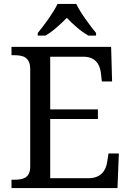

<svg xmlns="http://www.w3.org/2000/svg" viewBox="-20 -951 663 971"><path d="M233.9 -49.8H426.8Q450.7 -49.8 467.5 -56.4Q484.4 -63 495.6 -74.2Q506.8 -85.4 513.2 -100.3Q519.5 -115.2 522 -131.8L528.8 -174.8H581.1L574.2 0H38.1V-42H50.8Q67.4 -42 82.3 -44.2Q97.2 -46.4 108.4 -53.2Q119.6 -60.1 126.2 -73.5Q132.8 -86.9 132.8 -108.9V-600.1Q132.8 -623.5 126.5 -637.7Q120.1 -651.9 108.9 -659.4Q97.7 -667 82.8 -669.4Q67.9 -671.9 50.8 -671.9H38.1V-713.9H542L546.9 -539.1H495.1L490.2 -582Q488.3 -598.6 482.7 -613.5Q477.1 -628.4 466.6 -639.6Q456.1 -650.9 440.2 -657.5Q424.3 -664.1 401.9 -664.1H233.9V-397.9H475.1V-349.1H233.9ZM170.9 -784.2Q182.6 -798.3 196.8 -816.9Q210.9 -835.4 224.9 -855.2Q238.8 -875 251 -894.8Q263.2 -914.6 271 -931.2H365.7Q373.5 -914.6 385.7 -894.8Q397.9 -875 411.9 -855.2Q425.8 -835.4 439.9 -816.9Q454.1 -798.3 465.8 -784.2V-771H426.8Q397.9 -787.6 369.1 -812.3Q340.3 -836.9 317.9 -860.8Q294.9 -836.9 266.6 -812.3Q238.3 -787.6 210 -771H170.9Z"/></svg>

Font: Droid Serif
Style: Regular
Weight: 400
Designer: Monotype Design team
Foundry: Monotype Imaging Inc.
Version: Version 1.03